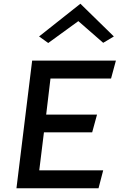

<svg xmlns="http://www.w3.org/2000/svg" viewBox="-20 -1017 640 1027"><path d="M189 -822 238 -787 399 -904 532 -788 589 -822 410 -997ZM227 -404 250 -597H574L600 -693H152L68 -10H507L532 -106H190L215 -309H473L499 -404Z"/></svg>

Font: Bluebird
Style: LiExtObl
Weight: 300
Designer: Jasper
Foundry: Cannot Into Space Fonts
Version: Version 0.98